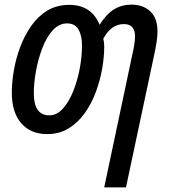

<svg xmlns="http://www.w3.org/2000/svg" viewBox="-20 -569 733 829"><path d="M551 -332Q556 -353 559.5 -374.5Q563 -396 563 -412Q563 -465 515 -465Q460 -465 426 -402Q430 -385 430 -368Q430 -323 421 -272Q412 -221 393.5 -171Q375 -121 345.5 -80Q316 -39 276 -14.5Q236 10 184 10Q112 10 71.5 -37Q31 -84 31 -169Q31 -212 39.5 -263Q48 -314 66.5 -364Q85 -414 114 -456Q143 -498 184 -523Q225 -548 279 -548Q375 -548 410 -462Q440 -509 473 -529Q506 -549 548 -549Q597 -549 628.5 -520.5Q660 -492 660 -432Q660 -413 656.5 -390Q653 -367 648 -343L524 240H430ZM193 -71Q225 -71 251 -99.5Q277 -128 295.5 -173.5Q314 -219 324 -271.5Q334 -324 334 -373Q334 -416 318.5 -442Q303 -468 270 -468Q235 -468 208 -438.5Q181 -409 163 -362Q145 -315 135.5 -263Q126 -211 126 -166Q126 -71 193 -71Z"/></svg>

Font: Noto Sans Condensed Medium
Style: Italic
Weight: 500
Width: 3
Italic angle: -12°
Designer: Monotype Design Team
Foundry: Monotype Imaging Inc.
Version: Version 2.013; ttfautohint (v1.8.4.7-5d5b)